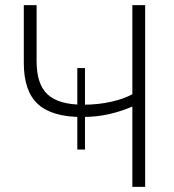

<svg xmlns="http://www.w3.org/2000/svg" viewBox="-20 -730 680 750"><path d="M497 0V-314Q457 -296 407.5 -284.5Q358 -273 300 -273Q183 -273 128 -323.5Q73 -374 73 -484V-710H123V-490Q123 -401 166 -361Q209 -321 306 -321Q363 -321 414 -332.5Q465 -344 497 -362V-710H547V0ZM312 -146H282V-464H312Z"/></svg>

Font: Raleway Light
Style: Regular
Weight: 300
Designer: Matt McInerney, Pablo Impallari, Rodrigo Fuenzalida
Foundry: Matt McInerney, Pablo Impallari, Rodrigo Fuenzalida
Version: Version 4.026